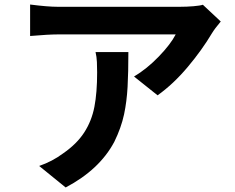

<svg xmlns="http://www.w3.org/2000/svg" viewBox="-20 -772 1040 848"><path d="M916 -625Q872 -551 809 -476Q746 -401 676 -351L572 -434Q629 -468 681.5 -522.5Q734 -577 756 -620H546H447H355H280H235Q195 -620 113 -613V-752Q191 -742 235 -742H457H560H656H732H774Q805 -742 834.5 -744.5Q864 -747 876 -751L955 -677Q928 -645 916 -625ZM528 -267Q515 -207 485 -146Q420 -23 270 56L153 -39Q211 -59 258 -94Q319 -136 352 -187Q385 -238 397 -300.5Q409 -363 409 -452Q409 -475 408 -498Q407 -521 402 -542H547Q547 -453 543.5 -388.5Q540 -324 528 -267Z"/></svg>

Font: Merged Yaku Han JP
Style: Bold
Weight: 700
Designer: Ryoko NISHIZUKA 西塚涼子 (kana, bopomofo & ideographs); Paul D. Hunt (Latin, Greek & Cyrillic); Sandoll Communications 산돌커뮤니
Foundry: Adobe
Version: Version 2.004